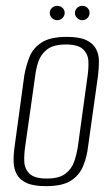

<svg xmlns="http://www.w3.org/2000/svg" viewBox="-20 -629 384 656"><path d="M137 7Q94 7 70.5 -4Q47 -15 37 -34Q27 -53 26.5 -77.5Q26 -102 30 -129L63 -371Q69 -405 81 -435Q93 -465 122.5 -484Q152 -503 209 -503Q251 -503 274.5 -492Q298 -481 308 -462Q318 -443 318 -420Q318 -397 315 -371L281 -129Q277 -93 264 -61.5Q251 -30 222 -11.5Q193 7 137 7ZM140 -19Q182 -19 203.5 -35.5Q225 -52 233.5 -77Q242 -102 246 -128L279 -368Q283 -395 282 -419.5Q281 -444 264 -460.5Q247 -477 205 -477Q163 -477 141.5 -460.5Q120 -444 111.5 -419.5Q103 -395 100 -368L66 -128Q62 -102 63 -77Q64 -52 81 -35.5Q98 -19 140 -19ZM176 -560Q165 -560 157.5 -567.5Q150 -575 150 -585Q150 -595 157.5 -602Q165 -609 176 -609Q186 -609 193.5 -602Q201 -595 201 -585Q201 -575 193.5 -567.5Q186 -560 176 -560ZM261 -560Q251 -560 243.5 -567.5Q236 -575 236 -585Q236 -595 243.5 -602Q251 -609 261 -609Q272 -609 279 -602Q286 -595 286 -585Q286 -575 279 -567.5Q272 -560 261 -560Z"/></svg>

Font: Alumni Sans Thin ExtraLight
Style: Italic
Weight: 250
Italic angle: -8°
Version: Version 1.016